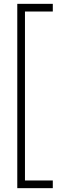

<svg xmlns="http://www.w3.org/2000/svg" viewBox="-20 -860 340 1000"><path d="M70 -840H255V-800H110V80H255V120H70Z"/></svg>

Font: Cooper Hewitt
Style: Light
Weight: 703
Designer: Village Type and Design LLC
Foundry: Cooper Hewitt Smithsonian Design Museum
Version: 1.000